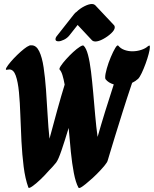

<svg xmlns="http://www.w3.org/2000/svg" viewBox="-20 -925 771 962"><path d="M122 14Q106 -30 98.5 -90Q91 -150 87.5 -216.5Q84 -283 82 -347Q80 -411 75 -463Q70 -515 59 -546Q48 -577 27 -577Q21 -577 18 -576Q16 -575 13 -575Q6 -575 12.5 -586.5Q19 -598 33.5 -615Q48 -632 66 -649.5Q84 -667 100.5 -680Q117 -693 126 -696Q129 -698 132 -698Q135 -698 138 -698Q162 -698 176.5 -668Q191 -638 198.5 -587.5Q206 -537 210.5 -475.5Q215 -414 218.5 -350Q222 -286 228 -230Q246 -298 266.5 -372Q287 -446 304 -501Q299 -529 293 -548.5Q287 -568 279 -576Q275 -580 284.5 -594.5Q294 -609 311 -628Q328 -647 346.5 -664Q365 -681 380 -690.5Q395 -700 399 -696Q412 -684 421 -650Q430 -616 436 -566.5Q442 -517 447 -460.5Q452 -404 457 -346.5Q462 -289 469 -239Q486 -299 507 -367Q528 -435 550 -502Q523 -510 509 -528Q507 -530 507 -538Q507 -553 515 -581.5Q523 -610 535 -638.5Q547 -667 557.5 -684.5Q568 -702 573 -696Q584 -682 603 -675Q622 -668 643 -668Q666 -668 687.5 -675Q709 -682 722 -694Q727 -697 728 -697Q731 -697 731 -689Q731 -678 725 -655Q719 -632 709.5 -606Q700 -580 690 -559Q680 -538 672 -530Q659 -518 642 -510Q616 -433 594.5 -364.5Q573 -296 556.5 -242.5Q540 -189 530.5 -157Q521 -125 520 -122Q518 -112 502 -93Q486 -74 465 -53Q444 -32 428 -19Q408 -1 392 10Q376 21 373 15Q359 -11 350 -58Q341 -105 335 -164Q329 -223 324 -284Q305 -221 288.5 -172.5Q272 -124 261 -110Q244 -89 224 -69Q206 -48 183 -26Q160 -4 142 8.5Q124 21 122 14ZM442 -722 369 -800 328 -748Q317 -734 300.5 -726Q284 -718 273 -718Q258 -718 258 -728Q258 -737 266 -746L351 -854Q356 -861 364 -866Q380 -882 402.5 -893.5Q425 -905 441 -905Q449 -905 456 -900L552 -798Q555 -794 555 -788Q555 -775 537.5 -758.5Q520 -742 497 -729.5Q474 -717 457 -717Q449 -717 442 -722Z"/></svg>

Font: Ga Maamli
Style: Regular
Weight: 400
Designer: Afotey Clement Nii Odai, Ama Asantewa Diaka, David Abbey-Thompson
Foundry: Sorkin Type Co.
Version: Version 1.000; ttfautohint (v1.8.4.7-5d5b)